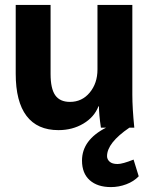

<svg xmlns="http://www.w3.org/2000/svg" viewBox="-20 -520 604 782"><path d="M545 198Q525 219 494.5 230.5Q464 242 432 242Q377 242 345.5 214Q314 186 314 134Q314 50 412 0H391Q383 -54 383 -87H381Q364 -43 319.5 -16.5Q275 10 218 10Q132 10 88 -48Q44 -106 44 -220V-500H186V-219Q186 -159 205 -132Q224 -105 265 -105Q314 -105 345.5 -143Q377 -181 377 -237V-500H519V-134Q519 -80 527 0H507Q416 62 416 116Q416 129 426.5 138.5Q437 148 459 148Q479 148 524 130Z"/></svg>

Font: Sarabun ExtraBold
Style: Regular
Weight: 800
Version: Version 1.000; ttfautohint (v1.6)